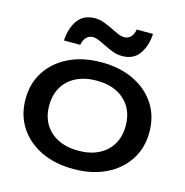

<svg xmlns="http://www.w3.org/2000/svg" viewBox="-117 -909 998 1033"><g transform="rotate(15 382.0 -393.0)"><path d="M382 14Q279 14 201.5 -23.5Q124 -61 80.5 -128Q37 -195 37 -283Q37 -372 80.5 -438.5Q124 -505 201.5 -542.5Q279 -580 382 -580Q485 -580 562.5 -542.5Q640 -505 683.5 -438.5Q727 -372 727 -283Q727 -195 683.5 -128Q640 -61 562.5 -23.5Q485 14 382 14ZM382 -88Q448 -88 495.5 -112Q543 -136 569 -179.5Q595 -223 595 -283Q595 -343 569 -386.5Q543 -430 495.5 -454Q448 -478 382 -478Q317 -478 269 -454Q221 -430 195 -386.5Q169 -343 169 -283Q169 -223 195 -179.5Q221 -136 269 -112Q317 -88 382 -88ZM155 -641Q160 -714 192.5 -757Q225 -800 286 -800Q312 -800 336.5 -791Q361 -782 383.5 -771Q406 -760 426 -751Q446 -742 463 -742Q485 -742 499.5 -757Q514 -772 518 -799H609Q605 -730 573 -685.5Q541 -641 478 -641Q452 -641 427.5 -650Q403 -659 380.5 -670Q358 -681 338.5 -690Q319 -699 302 -699Q280 -699 265.5 -684Q251 -669 246 -641Z"/></g></svg>

Font: Unbounded
Style: Regular
Weight: 400
Designer: Luke Prowse, Jean-Baptiste Morizot, Fátima Lázaro, Florian Runge
Foundry: NaN
Version: Version 1.701;gftools[0.9.28.dev5+ged2979d]